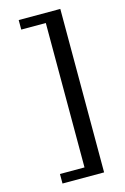

<svg xmlns="http://www.w3.org/2000/svg" viewBox="-133 -772 657 1012"><g transform="rotate(-15 195.0 -266.0)"><path d="M304 180V-712H77V-660H211V128H77V180Z"/></g></svg>

Font: Iranian Serif 
Style: Regular
Weight: 400
Designer: Hooman Mehr, Hadi Navid in Neviseh Pardaz Co. Ltd. (http://nevisa.com)
Foundry: http://font-store.ir
Version: 5.0.2 build 3/9/1393